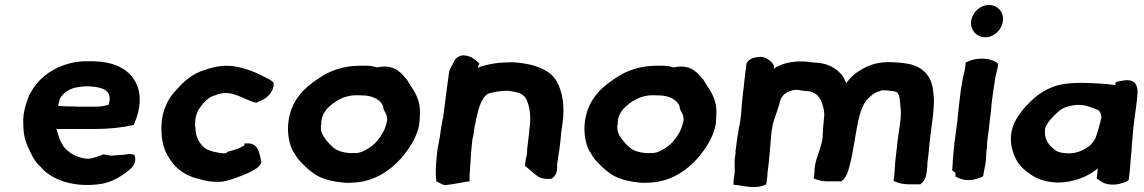

<svg xmlns="http://www.w3.org/2000/svg" viewBox="-20 -736 4612 774"><path d="M74 -238C74 -215 76 -188 84 -166C86 -159 89 -153 91 -147L92 -146V-145C105 -117 118 -85 144 -63C148 -60 148 -57 155 -51C201 -7 283 20 384 6C427 0 468 -24 496 -47C502 -52 512 -59 519 -71C529 -90 525 -100 522 -112C512 -114 504 -117 491 -114C476 -111 468 -112 446 -110H444C432 -108 431 -108 416 -110L398 -114C379 -107 352 -96 333 -96C301 -98 270 -112 254 -128H253L252 -129C230 -146 218 -178 209 -211C208 -213 208 -214 207 -217C211 -216 217 -216 224 -216H365C421 -216 472 -222 519 -232L522 -240C546 -292 553 -357 526 -406C496 -462 434 -487 358 -489H321C228 -486 141 -437 102 -359L101 -358L100 -357C97 -349 93 -342 90 -332L85 -317C77 -292 72 -263 74 -238ZM214 -309C215 -316 218 -325 220 -330V-333C220 -334 220 -335 222 -339C237 -365 264 -382 303 -386C307 -387 314 -387 323 -388H327C367 -388 398 -381 412 -367C424 -355 425 -330 417 -313C401 -309 386 -306 367 -306H299C291 -306 286 -306 279 -307H257C244 -307 233 -308 219 -309Z M631 -235C629 -176 637 -134 665 -94C689 -56 728 -26 784 -14C804 -8 826 -3 854 -3H869C891 -5 910 -12 928 -18C949 -26 968 -32 985 -41H986C1004 -51 1024 -60 1032 -78L1034 -83C1027 -103 1027 -158 981 -158H966L965 -150C952 -141 927 -131 900 -125C895 -121 889 -118 888 -118H879C875 -118 868 -119 863 -120C839 -124 813 -131 801 -143C780 -163 768 -187 768 -221V-222L766 -231C767 -237 767 -247 767 -250L768 -259C771 -272 776 -288 783 -298C794 -314 809 -332 822 -340H823V-341C831 -347 845 -351 859 -356C919 -376 968 -330 1013 -322C1021 -326 1028 -329 1035 -332C1061 -341 1089 -376 1082 -404C1075 -410 1071 -414 1058 -420C1043 -427 1024 -438 999 -448C981 -455 955 -463 933 -467C893 -476 848 -469 805 -454C756 -439 722 -409 692 -375C663 -346 640 -304 633 -255Z M1186 -351C1132 -283 1130 -185 1162 -125C1169 -117 1173 -106 1179 -99V-98C1201 -73 1228 -45 1262 -26C1292 -11 1327 -3 1364 0H1365C1369 0 1370 0 1372 1H1386C1395 1 1402 0 1408 0H1409C1489 -5 1553 -48 1598 -99C1630 -137 1660 -181 1670 -233V-234C1672 -251 1673 -266 1673 -285C1673 -347 1641 -378 1621 -414C1609 -428 1599 -441 1583 -452C1559 -469 1528 -471 1500 -464C1489 -468 1474 -471 1456 -471H1426C1365 -470 1311 -452 1266 -421C1236 -401 1208 -380 1186 -351ZM1274 -231 1275 -233C1274 -279 1300 -304 1334 -327C1356 -341 1382 -351 1412 -352H1423C1432 -352 1439 -351 1451 -351C1492 -348 1525 -326 1526 -297L1527 -294C1535 -279 1541 -271 1541 -253C1539 -241 1535 -227 1531 -217C1516 -183 1493 -155 1467 -139C1449 -128 1433 -119 1412 -119H1387C1359 -122 1339 -128 1324 -141C1310 -153 1302 -162 1291 -176V-177C1280 -190 1271 -209 1274 -231Z M1744 -136C1738 -89 1734 -43 1739 -5L1759 5C1764 8 1772 12 1784 9C1807 7 1839 0 1857 -3L1873 -5V-20C1873 -28 1873 -35 1874 -41V-42C1877 -85 1879 -129 1884 -172L1886 -182C1888 -187 1889 -193 1889 -196C1890 -206 1892 -217 1894 -229V-232L1896 -235L1898 -248C1898 -249 1900 -258 1900 -258C1910 -303 1922 -345 1949 -359C1972 -365 1995 -370 2021 -370C2030 -370 2035 -370 2042 -368H2043L2057 -365C2079 -361 2092 -352 2101 -338C2114 -311 2122 -271 2115 -220L2114 -218C2114 -210 2113 -201 2112 -193C2109 -172 2108 -153 2105 -134V-132C2105 -127 2105 -121 2104 -115C2103 -109 2102 -102 2100 -97L2096 -68L2129 -40C2141 -31 2156 -13 2189 -15H2202L2206 -18C2230 -33 2225 -61 2226 -74L2232 -115C2234 -122 2234 -129 2235 -134L2237 -149C2239 -166 2241 -181 2242 -199L2248 -241C2257 -309 2248 -364 2225 -407C2206 -440 2174 -459 2133 -471V-472H2132C2106 -478 2075 -485 2038 -485C2028 -485 2019 -484 2012 -484C1981 -483 1951 -477 1926 -470C1920 -469 1913 -466 1906 -462C1907 -469 1910 -473 1913 -479L1906 -486C1896 -495 1881 -509 1857 -512C1834 -517 1813 -501 1808 -483C1803 -475 1796 -462 1791 -450L1779 -361C1775 -334 1773 -310 1769 -283L1767 -265L1765 -256L1764 -255C1762 -242 1759 -227 1757 -211L1754 -191C1752 -174 1747 -155 1744 -136Z M2381 -351C2327 -283 2325 -185 2357 -125C2364 -117 2368 -106 2374 -99V-98C2396 -73 2423 -45 2457 -26C2487 -11 2522 -3 2559 0H2560C2564 0 2565 0 2567 1H2581C2590 1 2597 0 2603 0H2604C2684 -5 2748 -48 2793 -99C2825 -137 2855 -181 2865 -233V-234C2867 -251 2868 -266 2868 -285C2868 -347 2836 -378 2816 -414C2804 -428 2794 -441 2778 -452C2754 -469 2723 -471 2695 -464C2684 -468 2669 -471 2651 -471H2621C2560 -470 2506 -452 2461 -421C2431 -401 2403 -380 2381 -351ZM2469 -231 2470 -233C2469 -279 2495 -304 2529 -327C2551 -341 2577 -351 2607 -352H2618C2627 -352 2634 -351 2646 -351C2687 -348 2720 -326 2721 -297L2722 -294C2730 -279 2736 -271 2736 -253C2734 -241 2730 -227 2726 -217C2711 -183 2688 -155 2662 -139C2644 -128 2628 -119 2607 -119H2582C2554 -122 2534 -128 2519 -141C2505 -153 2497 -162 2486 -176V-177C2475 -190 2466 -209 2469 -231Z M2985 -447C2982 -424 2980 -399 2977 -374C2976 -366 2974 -358 2974 -349L2972 -331L2970 -310C2969 -297 2969 -283 2967 -271L2963 -241C2961 -230 2957 -216 2956 -201C2954 -193 2953 -186 2952 -180L2945 -126C2945 -125 2946 -121 2945 -116L2943 -103C2939 -76 2944 -54 2941 -34C2940 -24 2937 -13 2937 -3V9L2950 10C2979 13 3022 26 3060 11L3069 7L3074 -30C3074 -32 3073 -34 3074 -39C3082 -96 3085 -150 3090 -204C3091 -210 3093 -219 3094 -227L3095 -234C3103 -264 3117 -296 3125 -329L3126 -331C3127 -340 3136 -351 3144 -358H3145C3152 -365 3174 -374 3191 -374C3200 -374 3208 -371 3220 -370H3221C3224 -370 3225 -370 3227 -369H3231C3262 -369 3284 -348 3292 -325C3298 -308 3303 -293 3303 -272L3301 -253C3299 -231 3297 -205 3296 -183L3294 -167C3293 -163 3291 -159 3290 -151C3281 -118 3262 -82 3263 -36L3260 -17C3275 -10 3293 -5 3313 -5H3372C3395 -22 3400 -51 3406 -72C3419 -122 3426 -179 3436 -230C3447 -285 3459 -323 3485 -344H3486V-345C3499 -357 3510 -365 3528 -369L3532 -371C3533 -372 3536 -372 3540 -372C3552 -372 3565 -371 3576 -369H3577C3608 -367 3606 -347 3610 -305C3613 -287 3612 -262 3608 -236L3599 -173C3595 -142 3593 -113 3589 -84V-83C3587 -63 3587 -46 3585 -28L3582 -7L3591 -3C3605 3 3623 7 3644 7H3690C3702 -2 3711 -14 3714 -33L3716 -43C3718 -56 3718 -71 3719 -83L3721 -97C3725 -127 3726 -155 3730 -183L3741 -269C3744 -302 3747 -331 3743 -359C3740 -389 3735 -414 3716 -437C3697 -460 3670 -475 3633 -480C3616 -483 3598 -484 3581 -485C3513 -490 3465 -468 3425 -437C3411 -425 3403 -416 3391 -401C3386 -412 3383 -423 3372 -436C3344 -467 3310 -483 3259 -484C3202 -494 3142 -488 3099 -459L3101 -470C3093 -484 3085 -493 3067 -502C3048 -511 3028 -505 3015 -502C3000 -495 2986 -486 2988 -465Z M3853 -371C3850 -351 3847 -314 3844 -295C3843 -288 3842 -282 3842 -273C3841 -268 3840 -261 3840 -253L3829 -170C3828 -162 3826 -154 3826 -144C3824 -130 3823 -104 3821 -91V-90C3821 -80 3820 -66 3819 -57L3818 -50L3831 -40C3831 -39 3832 -36 3832 -33L3831 -25C3845 -17 3862 -10 3884 -10C3908 -10 3926 -17 3943 -25L3946 -41C3947 -51 3950 -60 3952 -72L3954 -87C3956 -99 3955 -110 3956 -122L3959 -145V-146C3959 -155 3959 -162 3960 -168L3967 -221C3969 -236 3970 -254 3972 -267L3975 -289C3976 -314 3982 -354 3986 -382C3988 -396 3991 -413 3993 -427C3995 -437 4001 -456 4003 -471L4004 -479L3997 -484C3971 -503 3918 -505 3882 -488L3873 -484L3871 -466C3871 -463 3869 -457 3868 -448C3862 -426 3857 -397 3853 -371ZM3895 -652C3890 -617 3915 -587 3950 -586H3959C3992 -590 4019 -619 4023 -651C4028 -686 4002 -716 3967 -716C3932 -716 3900 -687 3895 -652Z M4059 -140C4067 -107 4080 -80 4104 -57C4140 -25 4176 -2 4244 0C4305 0 4368 -24 4405 -57C4405 -48 4404 -38 4402 -25L4401 -16L4421 -3C4453 17 4503 8 4530 -10L4534 -43C4535 -55 4536 -66 4537 -78L4539 -101C4541 -115 4541 -132 4543 -152C4547 -195 4547 -212 4553 -255C4558 -292 4562 -317 4565 -352C4567 -367 4566 -384 4558 -397C4544 -421 4506 -411 4490 -408L4478 -405L4476 -393H4475C4439 -399 4382 -401 4346 -402C4299 -402 4251 -399 4213 -381C4173 -363 4148 -342 4115 -307C4073 -261 4044 -208 4059 -140ZM4193 -214 4194 -221C4200 -234 4207 -247 4222 -262C4255 -297 4267 -306 4318 -313C4328 -313 4342 -313 4345 -312H4347C4365 -309 4398 -298 4410 -290C4415 -286 4418 -279 4420 -263C4415 -238 4405 -204 4397 -181C4392 -169 4376 -149 4366 -143C4348 -131 4320 -118 4292 -118H4284C4246 -120 4238 -125 4216 -146C4201 -161 4189 -185 4193 -214Z"/></svg>

Font: Hussar Pisanka
Style: BdKur
Weight: 700
Designer: Robert Jablonski
Foundry: Cannot Into Space Fonts
Version: Version 1.070